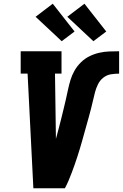

<svg xmlns="http://www.w3.org/2000/svg" viewBox="-20 -1010 659 1030"><path d="M159 0 128 -615H91V-735H310V-615H275L280 -265Q287 -291 294 -317Q301 -343 307.5 -369.5Q314 -396 320.5 -422.5Q327 -449 333 -475Q339 -501 344.5 -527.5Q350 -554 358 -580.5Q366 -607 380 -631.5Q394 -656 414.5 -676Q435 -696 460.5 -708.5Q486 -721 513 -727Q540 -733 566.5 -734Q593 -735 619 -735V-615Q598 -615 575.5 -611.5Q553 -608 534.5 -593.5Q516 -579 505.5 -557.5Q495 -536 489.5 -514.5Q484 -493 479 -471Q474 -449 468.5 -427.5Q463 -406 457 -384.5Q451 -363 445 -341.5Q439 -320 433 -298.5Q427 -277 421 -255.5Q415 -234 408.5 -212.5Q402 -191 395 -169.5Q388 -148 380.5 -126.5Q373 -105 365 -84Q357 -63 348 -41.5Q339 -20 328 0ZM481 -789 341 -920 433 -990 550 -841ZM311 -789 171 -920 263 -990 380 -841Z"/></svg>

Font: Iosevka Etoile Heavy Oblique
Style: Regular
Weight: 900
Italic angle: -9°
Designer: Belleve Invis
Foundry: Belleve Invis
Version: Version 15.5.2; ttfautohint (v1.8.4)